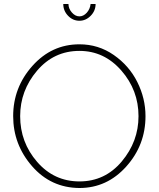

<svg xmlns="http://www.w3.org/2000/svg" viewBox="-20 -937 795 962"><path d="M434 -917H459Q459 -883 434.5 -858Q410 -833 378 -833Q345 -833 321 -858Q297 -883 297 -917H323Q323 -894 340 -874.5Q357 -855 378 -855Q398 -855 414.5 -873Q431 -891 434 -917ZM46 -355Q46 -499 142.5 -607Q239 -715 378 -715Q473 -715 550 -661.5Q627 -608 668 -526Q709 -444 709 -355Q709 -210 612.5 -102.5Q516 5 378 5Q235 4 140.5 -104.5Q46 -213 46 -355ZM378 -28Q506 -28 590 -128Q674 -228 674 -355Q674 -485 588 -583.5Q502 -682 378 -682Q250 -682 165.5 -582.5Q81 -483 81 -355Q81 -224 166 -126Q251 -28 378 -28Z"/></svg>

Font: Raleway-v4020 ExtraLight
Style: Regular
Weight: 275
Designer: Matt McInerney, Pablo Impallari, Rodrigo Fuenzalida
Foundry: Matt McInerney, Pablo Impallari, Rodrigo Fuenzalida
Version: Version 4.020;PS 004.020;hotconv 1.0.88;makeotf.lib2.5.64775